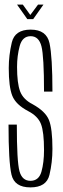

<svg xmlns="http://www.w3.org/2000/svg" viewBox="-20 -808 274 833"><path d="M98.5 -725H124L168.5 -788H145L111.5 -743L79 -788H54ZM112 5Q181.5 5 194.5 -49.2Q207.5 -103.5 207.5 -162Q207.5 -250.5 192.2 -287.8Q177 -325 122 -355.5Q80.5 -376.5 67.2 -411.8Q54 -447 54 -518Q54 -566 65.5 -608.5Q77 -651 113 -651Q148.5 -651 159.8 -607.2Q171 -563.5 171 -410.5H207.5Q207.5 -562 194.8 -620.8Q182 -679.5 113 -679.5Q44.5 -679.5 31.2 -623.8Q18 -568 18 -512.5Q18 -431.5 33.2 -392.8Q48.5 -354 103 -325.5Q144.5 -304 157.8 -269.8Q171 -235.5 171 -156.5Q171 -103 159.8 -63.2Q148.5 -23.5 112 -23.5Q76 -23.5 64.5 -65.2Q53 -107 53 -267.5H17Q17 -106 29.8 -50.5Q42.5 5 112 5Z"/></svg>

Font: Anybody ExtraCondensed ExtraLight
Style: Regular
Weight: 250
Width: 2
Version: Version 1.113;gftools[0.9.25]